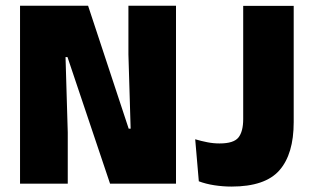

<svg xmlns="http://www.w3.org/2000/svg" viewBox="-20 -660 1124 690"><path d="M296.5 -639.5 442.5 -197.5H449.5L441.5 -464.5V-639.5H612.5V0H375.5L222.5 -455H215.5L223.5 -184V0H52V-639.5ZM812 10.5Q781.5 10.5 750.5 5.8Q719.5 1 694.5 -8.5L681.5 -159.5Q703.5 -153 725 -148.8Q746.5 -144.5 769 -144.5Q820 -144.5 837 -166Q854 -187.5 854 -232V-639H1035.5V-221Q1035.5 -106.5 984.2 -48Q933 10.5 812 10.5Z"/></svg>

Font: Anek Latin Medium ExtraBold
Style: Regular
Weight: 800
Version: Version 1.003